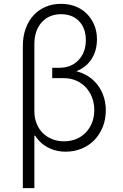

<svg xmlns="http://www.w3.org/2000/svg" viewBox="-20 -780 640 1000"><path d="M159 -201V-550Q159 -621 197 -663.5Q235 -706 298 -706Q357 -706 392 -669.5Q427 -633 427 -571Q427 -507 389 -467Q351 -427 289 -427H252V-373H312Q347 -373 376 -360.5Q405 -348 426 -326Q447 -304 459 -273.5Q471 -243 471 -207Q471 -171 459.5 -141.5Q448 -112 427 -90Q406 -68 377 -56Q348 -44 313 -44Q280 -44 251.5 -55.5Q223 -67 202.5 -87.5Q182 -108 170.5 -137Q159 -166 159 -201ZM159 -73H197L129 -201Q129 -154 143 -115Q157 -76 182 -48.5Q207 -21 243 -5.5Q279 10 322 10Q367 10 405.5 -6Q444 -22 471.5 -50.5Q499 -79 515 -118.5Q531 -158 531 -205Q531 -251 515.5 -289.5Q500 -328 472.5 -356Q445 -384 407 -399.5Q369 -415 324 -415L304 -396Q344 -396 377.5 -409Q411 -422 435 -445.5Q459 -469 472 -502Q485 -535 485 -575Q485 -616 471 -649.5Q457 -683 432.5 -708Q408 -733 373.5 -746.5Q339 -760 297 -760Q253 -760 216.5 -744Q180 -728 154 -699.5Q128 -671 113.5 -630.5Q99 -590 99 -540V200H159Z"/></svg>

Font: CommitMonoV143 ExtLt
Style: Regular
Weight: 200
Monospace: yes
Designer: Eigil Nikolajsen
Foundry: Eigil Nikolajsen
Version: Version 1.143